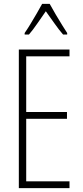

<svg xmlns="http://www.w3.org/2000/svg" viewBox="-20 -969 425 989"><path d="M338 0H77V-714H338V-679H115V-392H325V-357H115V-35H338ZM236 -949Q249 -925 267 -894.5Q285 -864 301.5 -837.5Q318 -811 326 -799V-791H305Q284 -815 260.5 -848.5Q237 -882 216 -911Q197 -884 173 -849Q149 -814 129 -791H107V-799Q119 -816 135.5 -843Q152 -870 168.5 -898.5Q185 -927 197 -949Z"/></svg>

Font: Noto Sans Arabic ExtCond ExtLt
Style: Regular
Weight: 200
Width: 2
Designer: Monotype Design Team, Nadine Chahine, Nizar Qandah and Khaled Hosny
Foundry: Monotype Imaging Inc.
Version: Version 2.012; ttfautohint (v1.8.4.7-5d5b)